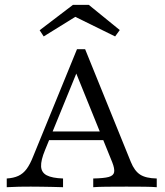

<svg xmlns="http://www.w3.org/2000/svg" viewBox="-20 -780 686 800"><path d="M8.1 0V-36.3Q36.3 -37.9 56.5 -47.2Q76.6 -56.5 91.1 -76.2Q105.6 -96 118.5 -129L300.8 -575H334.7L525 -105.6Q540.3 -67.7 564.1 -52.4Q587.9 -37.1 633.1 -36.3V0Q613.7 -1.6 581.5 -2Q549.2 -2.4 507.3 -2.4Q458.9 -2.4 423.8 -2Q388.7 -1.6 368.5 0V-36.3Q412.9 -37.1 433.1 -42.7Q453.2 -48.4 455.6 -62.9Q458.1 -77.4 447.6 -104L292.7 -486.3L308.1 -498.4L167.7 -154.8Q150 -112.1 151.2 -86.7Q152.4 -61.3 174.6 -49.6Q196.8 -37.9 242.7 -36.3V0Q221 -0.8 198 -1.2Q175 -1.6 152.8 -2Q130.6 -2.4 108.1 -2.4Q83.9 -2.4 59.7 -2Q35.5 -1.6 8.1 0ZM163.7 -196 179 -232.3H437.9L450.8 -196ZM162.1 -628.2 145.2 -654 283.9 -759.7H350L479 -654.8L459.7 -628.2L269.4 -721.8L310.5 -720.2Z"/></svg>

Font: Playfair 9pt Light
Style: Regular
Weight: 300
Designer: Claus Eggers Sørensen
Foundry: Claus Eggers Sørensen
Version: Version 2.001;gftools[0.9.30]